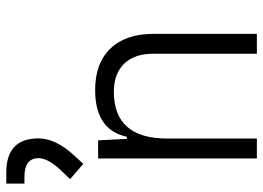

<svg xmlns="http://www.w3.org/2000/svg" viewBox="-136 -722 857 626"><g transform="rotate(-90 293.0 -408.5)"><path d="M431.2 0V-338.4Q431.2 -399.9 398.4 -433.1Q365.7 -466.3 307.6 -466.3Q154.8 -466.3 154.8 -292.5V0H89.8V-517.6H148.9L153.8 -423.8H160.6Q182.6 -527.3 313 -527.3Q400.4 -527.3 448.2 -477.5Q496.1 -427.7 496.1 -336.9V0ZM72.3 -565.9 22.5 -608.9 51.8 -639.6Q90.8 -681.2 90.8 -711.9Q90.8 -757.8 29.8 -757.8H7.8V-816.9H44.4Q155.3 -816.9 155.3 -711.9Q155.3 -656.7 100.1 -596.2Z"/></g></svg>

Font: Cascadia Code NF Light
Style: Regular
Weight: 300
Monospace: yes
Designer: Aaron Bell
Foundry: Saja Typeworks
Version: Version 2404.023; ttfautohint (v1.8.4)